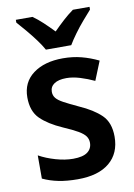

<svg xmlns="http://www.w3.org/2000/svg" viewBox="-87 -822 619 888"><g transform="rotate(-10 222.5 -378.0)"><path d="M407 -155Q407 -77 355 -33.5Q303 10 206 10Q155 10 115.5 2Q76 -6 42 -22V-131Q76 -112 119.5 -99.5Q163 -87 201 -87Q247 -87 268.5 -103Q290 -119 290 -147Q290 -164 280.5 -177.5Q271 -191 247 -205Q223 -219 179 -238Q113 -267 77 -302.5Q41 -338 41 -403Q41 -474 94 -513.5Q147 -553 234 -553Q280 -553 320.5 -542.5Q361 -532 400 -513L364 -424Q332 -439 298 -449.5Q264 -460 234 -460Q197 -460 177 -446.5Q157 -433 157 -409Q157 -392 167 -379.5Q177 -367 201 -354Q225 -341 268 -321Q334 -292 370.5 -256.5Q407 -221 407 -155ZM164 -606Q152 -628 132 -655Q112 -682 90 -708Q68 -734 51 -753V-766H129Q152 -750 175.5 -728Q199 -706 223 -681Q249 -707 271.5 -727.5Q294 -748 319 -766H397V-753Q380 -734 358 -708.5Q336 -683 316 -655.5Q296 -628 283 -606Z"/></g></svg>

Font: Noto Sans Khmer UI SemiCondensed SemiBold
Style: Regular
Weight: 600
Width: 4
Designer: Danh Hong and the Monotype Design Team
Foundry: Monotype Imaging Inc.
Version: Version 2.002; ttfautohint (v1.8.4.7-5d5b)